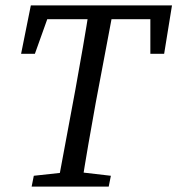

<svg xmlns="http://www.w3.org/2000/svg" viewBox="-20 -690 656 710"><path d="M58 -491 94 -670H616L587 -491H536V-670L573 -619H119L173 -670L109 -491ZM97 0 105 -40 242 -55H261L390 -40L382 0ZM192 0 259 -360Q273 -437 286.5 -515Q300 -593 312 -670H402L334 -310Q320 -233 306.5 -155Q293 -77 281 0Z"/></svg>

Font: Source Serif 4
Style: Italic
Weight: 400
Italic angle: -12°
Designer: Frank Grießhammer
Foundry: Adobe Systems Incorporated
Version: Version 4.004;hotconv 1.0.116;makeotfexe 2.5.65601